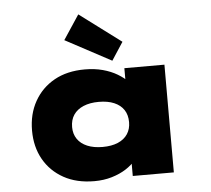

<svg xmlns="http://www.w3.org/2000/svg" viewBox="-56 -881 1044 950"><g transform="rotate(-5 466.0 -405.5)"><path d="M375 9Q287 9 223 -26.5Q159 -62 124 -124Q89 -186 89 -267Q89 -349 124.5 -412Q160 -475 223.5 -510.5Q287 -546 375 -546Q424 -546 464.5 -535Q505 -524 536 -505.5Q567 -487 588 -465Q609 -443 617 -423L571 -417V-535H770V0H566V-145L608 -131Q603 -104 583 -79Q563 -54 532.5 -34.5Q502 -15 462 -3Q422 9 375 9ZM430 -156Q475 -156 506.5 -169.5Q538 -183 554.5 -208Q571 -233 571 -267Q571 -303 554.5 -328Q538 -353 506.5 -366.5Q475 -380 430 -380Q386 -380 354 -366.5Q322 -353 305 -328Q288 -303 288 -267Q288 -233 305 -208Q322 -183 354 -169.5Q386 -156 430 -156ZM515 -577 287 -699 367 -820 573 -666Z"/></g></svg>

Font: Lexend Peta Black
Style: Regular
Weight: 900
Version: Version 1.007